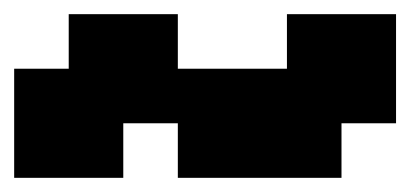

<svg xmlns="http://www.w3.org/2000/svg" viewBox="-20 -482 579 271"><path d="M0 -231V-385H77V-462H231V-385H385V-462H539V-308H462V-231H231V-308H154V-231Z"/></svg>

Font: Coral Pixels
Style: Regular
Weight: 400
Designer: Tanukizamurai
Foundry: TanukiFont
Version: Version 1.000; ttfautohint (v1.8.4.7-5d5b)